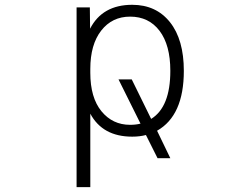

<svg xmlns="http://www.w3.org/2000/svg" viewBox="-20 -553 1040 792"><path d="M682.6 -260.7Q682.6 -367.2 638.2 -425.8Q593.8 -484.4 516.6 -484.4Q442.4 -484.4 397.5 -426.8Q352.5 -369.1 352.5 -268.6V-252.9Q352.5 -150.4 398.4 -94.2Q444.3 -38.1 516.6 -38.1Q540 -38.1 559.6 -43L468.8 -225.6H523.4L603.5 -62.5Q682.6 -111.3 682.6 -260.7ZM351.6 -434.6Q402.3 -533.2 525.4 -533.2Q624 -533.2 681.2 -461.4Q738.3 -389.6 738.3 -260.7Q738.3 -76.2 627.9 -13.7L682.6 99.6H629.9L582 3.9Q556.6 10.7 525.4 10.7Q403.3 10.7 352.5 -84V218.8H295.9V-522.5H350.6Z"/></svg>

Font: GenEi Gothic M Light
Style: Regular
Weight: 300
Designer: o_tamon (Modified); [Source Han Sans]
Ryoko NISHIZUKA  (kana & ideographs); Paul D. Hunt (Latin, Greek & Cyrillic); Wenl
Version: Version 1.1a;Original Version 1.004